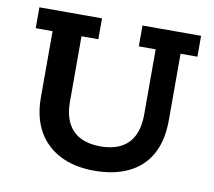

<svg xmlns="http://www.w3.org/2000/svg" viewBox="-69 -663 840 752"><g transform="rotate(10 350.5 -286.5)"><path d="M351 10Q272 10 214.5 -19.5Q157 -49 126.5 -104Q96 -159 96 -236V-500H29V-583H278V-500H211V-241Q211 -188 229 -154Q247 -120 280 -104Q313 -88 358 -88Q404 -88 437 -104Q470 -120 488 -154Q506 -188 506 -241V-500H439V-583H672V-500H605V-236Q605 -154 574.5 -99.5Q544 -45 487 -17.5Q430 10 351 10Z"/></g></svg>

Font: Rokkitt SemiBold SemiBold
Style: Regular
Weight: 600
Version: Version 3.103